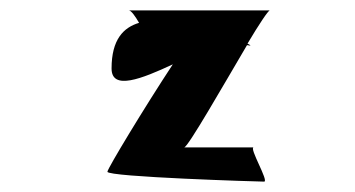

<svg xmlns="http://www.w3.org/2000/svg" viewBox="-20 -610 684 370"><path d="M187 -279C187 -269 479 -260 489 -260C499 -260 459 -326 469 -326H335C342 -326 410 -445 456 -523C463 -522 466 -521 457 -526C479 -563 497 -590 500 -590H228C233 -590 241 -578 248 -566C218 -557 195 -534 195 -478C195 -435 253 -458 313 -486C259 -404 187 -285 187 -279Z"/></svg>

Font: Ampere
Style: SCSuExt
Weight: 400
Version: Version 1